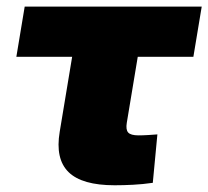

<svg xmlns="http://www.w3.org/2000/svg" viewBox="-20 -549 622 573"><path d="M322.3 3.9Q224.6 3.9 184.6 -35.4Q144.5 -74.7 158.2 -155.8L195.3 -379.4H28.8L53.7 -529.3H582L557.1 -379.4H391.1L358.4 -182.6Q355 -162.1 362.5 -153.6Q370.1 -145 393.6 -145Q406.2 -145 422.4 -146Q438.5 -147 449.7 -147.9L436 -3.4Q405.3 1 377 2.4Q348.6 3.9 322.3 3.9Z"/></svg>

Font: Inter 24pt Black
Style: Italic
Weight: 900
Italic angle: -9.3988°
Designer: Rasmus Andersson
Foundry: rsms
Version: Version 4.001;git-66647c0bb